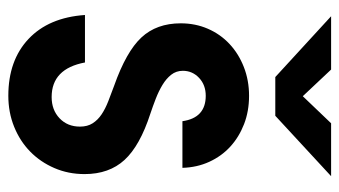

<svg xmlns="http://www.w3.org/2000/svg" viewBox="-197 -605 815 461"><g transform="rotate(90 210.5 -374.5)"><path d="M147 -762 211 -694 276 -762H403L258 -628H165L19 -762ZM130 -171Q145 -91 213 -91Q244 -91 264 -110Q284 -129 284 -159Q284 -177 276 -189.5Q268 -202 254.5 -211Q241 -220 223 -227Q205 -234 186 -241Q104 -270 70 -306.5Q36 -343 36 -401Q36 -436 49 -466Q62 -496 85.5 -518Q109 -540 141 -552.5Q173 -565 210 -565Q247 -565 278 -553Q309 -541 332 -520Q355 -499 368.5 -469.5Q382 -440 383 -405H271Q263 -461 210 -461Q184 -461 167 -445Q150 -429 150 -406Q150 -390 159.5 -378Q169 -366 184 -357Q199 -348 217 -341Q235 -334 253 -328Q330 -303 364 -266Q398 -229 398 -170Q398 -131 383.5 -97.5Q369 -64 344 -39.5Q319 -15 284.5 -1Q250 13 210 13Q125 13 73.5 -35.5Q22 -84 16 -171Z"/></g></svg>

Font: Involve SemiBold
Style: Regular
Weight: 600
Designer: Stefan Peev
Foundry: Context Ltd.
Version: Version 1.001